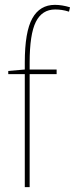

<svg xmlns="http://www.w3.org/2000/svg" viewBox="-20 -770 308 790"><path d="M82 0V-465H14V-478L82 -484V-513Q82 -639 113 -694.5Q144 -750 206 -750Q235 -750 268 -740L264 -722Q248 -727 234.5 -729Q221 -731 207 -731Q153 -731 127.5 -680Q102 -629 102 -513V-484H213V-465H102V0Z"/></svg>

Font: Georama Condensed Thin
Style: Regular
Weight: 100
Width: 3
Designer: Jean-Baptiste Levee
Foundry: Production Type
Version: Version 1.000